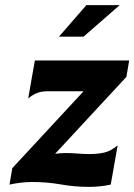

<svg xmlns="http://www.w3.org/2000/svg" viewBox="-20 -720 524 749"><path d="M195 -120Q216 -123 236 -123Q259 -123 282.5 -121Q306 -119 329 -119Q362 -119 387.5 -125Q413 -131 439 -153L412 0Q389 5 368 7Q347 9 327 9Q271 9 217.5 -0.5Q164 -10 106 -10Q85 -10 62.5 -7.5Q40 -5 17 0L28 -64L306 -364H167Q141 -364 124 -357Q107 -350 90 -336L116 -484H484L473 -420ZM317 -700H447L306 -577H210Z"/></svg>

Font: LT Museum
Style: Bold Italic
Weight: 700
Designer: Daniel Lyons
Foundry: LyonsType
Version: Version 1.011